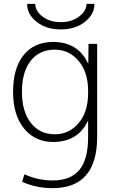

<svg xmlns="http://www.w3.org/2000/svg" viewBox="-20 -748 603 998"><path d="M430 -728H471Q471 -673 421 -634Q371 -595 296 -595Q221 -595 171 -634Q121 -673 121 -728H163Q164 -690 201.5 -661.5Q239 -633 296 -633Q353 -633 391 -662Q429 -691 430 -728ZM265 -50Q339 -50 388.5 -108Q438 -166 438 -265V-275Q438 -373 388.5 -431.5Q339 -490 265 -490Q185 -490 139.5 -432Q94 -374 94 -270Q94 -168 140.5 -109Q187 -50 265 -50ZM48 -270Q48 -394 103 -462Q158 -530 256 -530Q384 -530 437 -420H439L440 -520H485V-37Q485 230 253 230Q168 230 95 197L107 158Q178 190 253 190Q347 190 392.5 135.5Q438 81 438 -35V-118H436Q384 -10 256 -10Q162 -10 105 -80Q48 -150 48 -270Z"/></svg>

Font: M PLUS 1p Light
Style: Regular
Weight: 300
Version: Version 1.061